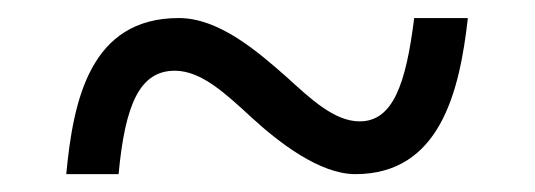

<svg xmlns="http://www.w3.org/2000/svg" viewBox="-20 -464 599 215"><path d="M377.9 -269C472.2 -269 494.6 -360.4 503.9 -443.8H443.8C434.6 -369.6 419.9 -328.1 382.8 -328.1C354.5 -328.1 328.1 -353 300.8 -377.9C268.1 -406.7 225.1 -443.8 180.2 -443.8C81.1 -443.8 62 -352.1 54.2 -269H112.8C120.1 -347.7 136.7 -384.8 175.8 -384.8C205.6 -384.8 232.9 -358.9 262.2 -332C292 -304.7 337.9 -269 377.9 -269Z"/></svg>

Font: The Erased English
Style: Regular
Weight: 400
Designer: Monotype Design team + ligartures altered by 180 Amsterdam
Foundry: Monotype Imaging Inc.
Version: Version 1.030;Glyphs 3.1.2 (3151)